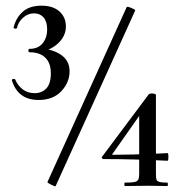

<svg xmlns="http://www.w3.org/2000/svg" viewBox="-20 -654 634 676"><path d="M225 -403Q225 -364 196 -333Q167 -302 116 -302Q43 -302 22 -371Q21 -375 27 -376Q33 -377 34 -373Q43 -352 60.5 -339Q78 -326 102 -326Q127 -326 143 -342.5Q159 -359 159 -396Q159 -432 139.5 -451Q120 -470 84 -470Q80 -470 80 -476Q80 -482 84 -482Q114 -482 130 -501.5Q146 -521 146 -551Q146 -578 133.5 -592.5Q121 -607 100 -607Q78 -607 61 -591.5Q44 -576 40 -556Q39 -553 35 -553Q32 -553 29.5 -554.5Q27 -556 28 -558Q37 -593 61 -613.5Q85 -634 126 -634Q167 -634 189.5 -613.5Q212 -593 212 -561Q212 -527 184.5 -501.5Q157 -476 123 -473V-483Q166 -481 195.5 -460.5Q225 -440 225 -403ZM147 -13 426 -629Q428 -632 442.5 -626Q457 -620 456 -617L176 1Q175 4 160.5 -3.5Q146 -11 147 -13ZM570 -11Q571 -9 571 -5Q571 -1 570 1L503 0L419 1Q418 1 418 -5Q418 -11 419 -11Q443 -11 453 -13Q463 -15 466.5 -21Q470 -27 470 -41V-260L487 -270L376 -112Q373 -109 378 -109Q442 -109 532 -113L570 -115Q573 -115 573 -102Q573 -88 570 -88Q450 -94 344 -94Q341 -94 339 -97.5Q337 -101 340 -103L503 -321Q506 -325 515 -325Q520 -325 524.5 -323.5Q529 -322 529 -320V-41Q529 -27 531 -21.5Q533 -16 541.5 -13.5Q550 -11 570 -11Z"/></svg>

Font: Cormorant SC SemiBold
Style: Regular
Weight: 600
Designer: Christian Thalmann (Catharsis Fonts)
Foundry: Catharsis Fonts
Version: Version 4.000